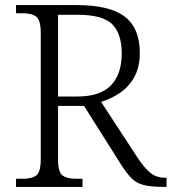

<svg xmlns="http://www.w3.org/2000/svg" viewBox="-20 -734 674 754"><path d="M43 0V-32H70Q105 -32 122.5 -45Q140 -58 140 -109V-605Q140 -655 122.5 -668.5Q105 -682 70 -682H43V-714H282Q410 -714 469.5 -669Q529 -624 529 -526Q529 -471 508 -432.5Q487 -394 452 -370Q417 -346 377 -334L520 -115Q548 -73 571.5 -54.5Q595 -36 627 -36H634V0H624Q573 0 544 -7.5Q515 -15 496 -34.5Q477 -54 454 -90L310 -318H208V-109Q208 -58 225.5 -45Q243 -32 278 -32H304V0ZM284 -355Q373 -355 415.5 -398.5Q458 -442 458 -524Q458 -602 420.5 -639Q383 -676 285 -676H208V-355Z"/></svg>

Font: Noto Serif Myanmar Light
Style: Regular
Weight: 300
Designer: Ben Mitchell and the Monotype Design Team
Foundry: Monotype Imaging Inc.
Version: Version 2.106; ttfautohint (v1.8.4.7-5d5b)